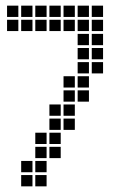

<svg xmlns="http://www.w3.org/2000/svg" viewBox="-20 -665 440 680"><path d="M5 -645V-605H45V-645ZM5 -595V-555H45V-595ZM55 -595V-555H95V-595ZM55 -645V-605H95V-645ZM105 -645V-605H145V-645ZM105 -595V-555H145V-595ZM155 -595V-555H195V-595ZM155 -645V-605H195V-645ZM205 -645V-605H245V-645ZM205 -595V-555H245V-595ZM255 -595V-555H295V-595ZM255 -645V-605H295V-645ZM305 -645V-605H345V-645ZM305 -595V-555H345V-595ZM305 -545V-505H345V-545ZM305 -495V-455H345V-495ZM305 -445V-405H345V-445ZM255 -445V-405H295V-445ZM255 -495V-455H295V-495ZM255 -545V-505H295V-545ZM205 -395V-355H245V-395ZM205 -345V-305H245V-345ZM255 -345V-305H295V-345ZM255 -395V-355H295V-395ZM155 -295V-255H195V-295ZM155 -245V-205H195V-245ZM205 -245V-205H245V-245ZM205 -295V-255H245V-295ZM105 -195V-155H145V-195ZM105 -145V-105H145V-145ZM155 -145V-105H195V-145ZM155 -195V-155H195V-195ZM55 -95V-55H95V-95ZM55 -45V-5H95V-45ZM105 -45V-5H145V-45ZM105 -95V-55H145V-95Z"/></svg>

Font: Nose Transport 13 Square
Style: Regular
Weight: 400
Designer: Nico Rohrbach
Foundry: Nose
Version: Version 1.400;Glyphs 3.2.3 (3260)